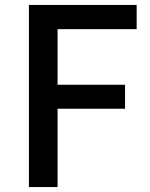

<svg xmlns="http://www.w3.org/2000/svg" viewBox="-20 -757 606 777"><path d="M97 0H213V-317H486V-414H213V-639H533V-737H97Z"/></svg>

Font: Noto Sans CJK SC Medium
Style: Regular
Weight: 500
Designer: Ryoko NISHIZUKA 西塚涼子 (kana, bopomofo & ideographs); Paul D. Hunt (Latin, Greek & Cyrillic); Sandoll Communications 산돌커뮤니
Foundry: Adobe
Version: Version 2.004;hotconv 1.0.118;makeotfexe 2.5.65603